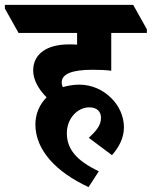

<svg xmlns="http://www.w3.org/2000/svg" viewBox="-90 -647 622 787"><path d="M273 120 315 55C222 11 184 -37 184 -101C184 -162 228 -207 276 -207C307 -207 324 -190 324 -164C324 -133 304 -110 274 -82L369 -11C399 -45 418 -83 418 -125C418 -170 398 -214 366 -245C332 -279 286 -300 235 -300C211 -300 189 -296 168 -290C165 -295 163 -302 163 -309C163 -344 205 -361 289 -361C317 -361 345 -360 366 -357V-512H512V-527L456 -627H-70V-612L-14 -512H226V-464C215 -465 204 -465 192 -465C101 -465 46 -425 46 -358C46 -320 68 -281 101 -248C72 -219 55 -180 55 -136C56 -32 138 57 273 120Z"/></svg>

Font: Noto Serif Devanagari Condensed Black
Style: Regular
Weight: 900
Width: 3
Designer: Universal Thirst, Indian Type Foundry and the Monotype Design Team
Foundry: Monotype Imaging Inc.
Version: Version 2.004